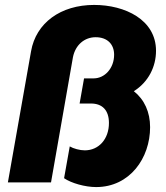

<svg xmlns="http://www.w3.org/2000/svg" viewBox="-20 -740 673 779"><path d="M370 19C507 19 589 -99 589 -224C589 -285 566 -336 523 -370C582 -407 613 -469 613 -534C613 -660 487 -720 362 -720C226 -720 126 -647 106 -532L12 0H187L276 -508C286 -558 323 -589 368 -589C416 -589 443 -560 443 -518C443 -463 405 -422 360 -422H321L303 -320H349C395 -320 422 -293 422 -241C422 -176 381 -130 324 -130C304 -130 278 -137 263 -146L240 -17C269 3 325 19 370 19Z"/></svg>

Font: Fixel Display ExtraBold
Style: Italic
Weight: 800
Italic angle: -10°
Designer: AlfaBravo + MacPaw
Foundry: Kyrylo Tkachov, Marchela Mozhyna, Serhii Makarenko, Maria Weinstein, Zakhar Kryvoshyya
Version: Version 1.210;Glyphs 3.2 (3217)